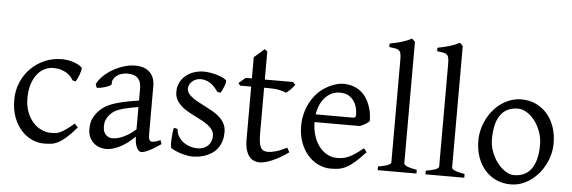

<svg xmlns="http://www.w3.org/2000/svg" viewBox="-49 -914 3232 1084"><g transform="rotate(5 1566.5 -371.5)"><path d="M410.2 -92.8Q378.4 -55.2 354.2 -33.9Q330.1 -12.7 309.6 -1.7Q289.1 9.3 269.5 12Q250 14.6 227.1 14.6Q191.4 14.6 157.5 -1.2Q123.5 -17.1 97.2 -46.9Q70.8 -76.7 54.9 -119.6Q39.1 -162.6 39.1 -216.8Q39.1 -269.5 58.3 -315.4Q77.6 -361.3 111.1 -395.3Q144.5 -429.2 189.9 -449Q235.4 -468.8 288.1 -468.8Q304.2 -468.8 321 -466.1Q337.9 -463.4 353.3 -458.3Q368.7 -453.1 381.6 -446Q394.5 -439 402.8 -430.2Q403.8 -424.3 401.4 -413.6Q398.9 -402.8 394.5 -390.9Q390.1 -378.9 384.8 -367.9Q379.4 -356.9 375 -350.1L356.9 -355Q353 -363.8 344.2 -374Q335.4 -384.3 321.5 -393.6Q307.6 -402.8 288.3 -408.9Q269 -415 244.1 -415Q218.3 -415 194.6 -403.6Q170.9 -392.1 152.6 -369.1Q134.3 -346.2 123.3 -312Q112.3 -277.8 112.3 -231.9Q112.3 -190.4 124.8 -156.5Q137.2 -122.6 158 -98.6Q178.7 -74.7 205.8 -61.8Q232.9 -48.8 262.2 -48.8Q275.9 -48.8 287.6 -50Q299.3 -51.3 313.2 -57.6Q327.1 -64 345.5 -76.7Q363.8 -89.4 391.1 -112.8Z M608.9 -48.8Q638.2 -48.8 671.1 -63.7Q704.1 -78.6 741.2 -110.8V-237.3Q700.2 -230.5 673.6 -224.1Q647 -217.8 629.9 -211.2Q612.8 -204.6 602.5 -197.3Q592.3 -189.9 584.5 -181.6Q571.8 -168.5 564 -151.6Q556.2 -134.8 556.2 -111.8Q556.2 -92.3 562 -80.1Q567.9 -67.9 576.2 -60.8Q584.5 -53.7 593.5 -51.3Q602.5 -48.8 608.9 -48.8ZM889.2 -40Q847.7 -11.2 820.6 1.7Q793.5 14.6 779.8 14.6Q763.7 14.6 752.9 -7.8Q742.2 -30.3 741.2 -69.8Q719.2 -47.9 697.3 -31.7Q675.3 -15.6 654.3 -5.4Q633.3 4.9 614.5 9.8Q595.7 14.6 580.1 14.6Q562.5 14.6 543.9 8.8Q525.4 2.9 510.5 -9.8Q495.6 -22.5 485.8 -42.5Q476.1 -62.5 476.1 -90.8Q476.1 -127.9 489 -152.8Q502 -177.7 520 -195.8Q531.7 -207.5 546.6 -218Q561.5 -228.5 586.2 -238.3Q610.8 -248 647.9 -256.8Q685.1 -265.6 741.2 -273.9V-342.8Q741.2 -359.4 737.3 -373.8Q733.4 -388.2 724.1 -398.7Q714.8 -409.2 699 -414.8Q683.1 -420.4 659.2 -419.9Q643.6 -419.4 628.4 -414.6Q613.3 -409.7 602.1 -400.9Q590.8 -392.1 584.5 -380.1Q578.1 -368.2 579.6 -353.5Q580.1 -349.1 569.6 -343.5Q559.1 -337.9 544.7 -333.5Q530.3 -329.1 516.4 -326.7Q502.4 -324.2 496.6 -325.7L489.7 -344.7Q501 -369.1 523.9 -391.6Q546.9 -414.1 576.4 -431.2Q606 -448.2 638.9 -458.5Q671.9 -468.8 702.6 -468.8Q756.3 -468.8 785.4 -440.7Q814.5 -412.6 814.5 -362.3V-86.9Q814.5 -66.4 819.8 -57.6Q825.2 -48.8 834 -48.8Q840.8 -48.8 851.6 -51.3Q862.3 -53.7 881.8 -62Z M1237.8 -138.2Q1237.8 -103.5 1228 -78.9Q1218.3 -54.2 1202.6 -37.1Q1187 -20 1168 -9.8Q1148.9 0.5 1130.4 5.9Q1111.8 11.2 1095.5 12.9Q1079.1 14.6 1069.8 14.6Q1046.4 14.6 1013.4 5.9Q980.5 -2.9 947.8 -21Q944.3 -22.5 943.1 -36.9Q941.9 -51.3 942.6 -70.1Q943.4 -88.9 945.6 -107.9Q947.8 -127 951.2 -138.2L972.2 -132.8Q973.1 -112.3 982.9 -94.2Q992.7 -76.2 1009 -63Q1025.4 -49.8 1047.1 -42Q1068.8 -34.2 1094.2 -34.2Q1111.8 -34.2 1126.5 -39.8Q1141.1 -45.4 1151.9 -55.4Q1162.6 -65.4 1168.5 -79.6Q1174.3 -93.8 1174.3 -110.8Q1174.3 -130.4 1163.8 -145.5Q1153.3 -160.6 1136.2 -173.1Q1119.1 -185.5 1097.4 -196.5Q1075.7 -207.5 1053.2 -219.2Q1032.7 -229.5 1013.7 -241.2Q994.6 -252.9 979.7 -267.6Q964.8 -282.2 955.8 -300.3Q946.8 -318.4 946.8 -341.8Q946.8 -372.1 959 -395.8Q971.2 -419.4 991.5 -435.5Q1011.7 -451.7 1037.8 -460.2Q1064 -468.8 1091.8 -468.8Q1106.9 -468.8 1125.2 -466.1Q1143.6 -463.4 1161.4 -458.5Q1179.2 -453.6 1194.8 -446.8Q1210.4 -439.9 1220.2 -431.2Q1223.1 -428.2 1220.9 -418Q1218.8 -407.7 1214.1 -395.5Q1209.5 -383.3 1204.1 -372.6Q1198.7 -361.8 1195.8 -357.9L1176.8 -361.8Q1153.3 -397 1128.2 -410.9Q1103 -424.8 1079.1 -424.8Q1063 -424.8 1050.3 -419.4Q1037.6 -414.1 1028.6 -405.5Q1019.5 -397 1014.9 -386.7Q1010.3 -376.5 1010.3 -366.2Q1010.3 -350.6 1019.5 -338.1Q1028.8 -325.7 1043.9 -314.7Q1059.1 -303.7 1078.4 -293.7Q1097.7 -283.7 1118.2 -272.9Q1139.2 -262.2 1160.6 -250Q1182.1 -237.8 1199.2 -221.9Q1216.3 -206.1 1227.1 -185.8Q1237.8 -165.5 1237.8 -138.2Z M1612.3 -57.1Q1588.4 -39.6 1564.9 -26.1Q1541.5 -12.7 1520.3 -3.7Q1499 5.4 1481 10Q1462.9 14.6 1450.2 14.6Q1433.1 14.6 1417.7 8.3Q1402.3 2 1390.6 -12.5Q1378.9 -26.9 1372.1 -50.3Q1365.2 -73.7 1365.2 -107.9V-407.7H1302.2L1292 -421.4L1330.1 -454.1H1365.2V-574.2L1423.3 -625L1438.5 -612.8V-454.1H1598.1L1612.3 -439.9Q1607.9 -433.1 1601.3 -425.3Q1594.7 -417.5 1587.9 -410.6Q1581.1 -403.8 1574.5 -398.2Q1567.9 -392.6 1563 -390.6Q1551.3 -396.5 1527.3 -402.1Q1503.4 -407.7 1463.9 -407.7H1438.5V-149.9Q1438.5 -120.6 1441.2 -101.1Q1443.8 -81.5 1450.2 -70.1Q1456.5 -58.6 1466.6 -53.7Q1476.6 -48.8 1491.2 -48.8Q1508.3 -48.8 1534.2 -55.7Q1560.1 -62.5 1598.1 -82Z M1868.7 -417.5Q1843.3 -417.5 1822 -407.7Q1800.8 -397.9 1784.4 -380.1Q1768.1 -362.3 1757.1 -337.6Q1746.1 -313 1741.7 -283.2H1950.7Q1961.9 -283.2 1965.6 -286.9Q1969.2 -290.5 1969.2 -300.8Q1969.2 -314 1965.6 -333.7Q1961.9 -353.5 1950.9 -372.3Q1939.9 -391.1 1920.2 -404.3Q1900.4 -417.5 1868.7 -417.5ZM2049.3 -272Q2040.5 -262.2 2025.9 -253.9Q2011.2 -245.6 1995.6 -239.3H1738.8Q1739.3 -201.2 1749.3 -166.7Q1759.3 -132.3 1778.1 -106.2Q1796.9 -80.1 1823.5 -64.5Q1850.1 -48.8 1883.3 -48.8Q1898.4 -48.8 1912.8 -50.8Q1927.2 -52.7 1943.8 -59.6Q1960.4 -66.4 1980.7 -79.6Q2001 -92.8 2028.3 -115.2Q2034.7 -111.8 2039.3 -105.5Q2043.9 -99.1 2046.4 -95.2Q2013.7 -59.6 1989 -37.8Q1964.4 -16.1 1942.6 -4.4Q1920.9 7.3 1899.7 11Q1878.4 14.6 1853.5 14.6Q1815.9 14.6 1782 -1.5Q1748 -17.6 1722.2 -47.1Q1696.3 -76.7 1680.9 -118.4Q1665.5 -160.2 1665.5 -211.9Q1665.5 -244.6 1672.9 -276.4Q1680.2 -308.1 1694.1 -336.4Q1708 -364.7 1728 -388.7Q1748 -412.6 1773.4 -430.2Q1784.2 -437.5 1797.6 -444.6Q1811 -451.7 1825.7 -457Q1840.3 -462.4 1854.7 -465.6Q1869.1 -468.8 1882.3 -468.8Q1914.1 -468.8 1939 -460Q1963.9 -451.2 1982.4 -436.3Q2001 -421.4 2013.7 -401.6Q2026.4 -381.8 2034.4 -359.9Q2042.5 -337.9 2045.9 -315.2Q2049.3 -292.5 2049.3 -272Z M2117.7 0V-21Q2138.7 -24.4 2152.8 -28.1Q2167 -31.7 2175.3 -35.4Q2183.6 -39.1 2187.3 -43Q2190.9 -46.9 2190.9 -50.8V-632.8Q2190.9 -654.8 2188 -667Q2185.1 -679.2 2177.2 -685.3Q2169.4 -691.4 2156.2 -693.6Q2143.1 -695.8 2122.6 -698.2V-717.8Q2157.7 -724.6 2187 -732.9Q2216.3 -741.2 2246.6 -756.8L2264.2 -740.2V-50.8Q2264.2 -43.5 2280.8 -35.6Q2297.4 -27.8 2337.4 -21V0Z M2388.7 0V-21Q2409.7 -24.4 2423.8 -28.1Q2438 -31.7 2446.3 -35.4Q2454.6 -39.1 2458.3 -43Q2461.9 -46.9 2461.9 -50.8V-632.8Q2461.9 -654.8 2459 -667Q2456.1 -679.2 2448.2 -685.3Q2440.4 -691.4 2427.2 -693.6Q2414.1 -695.8 2393.6 -698.2V-717.8Q2428.7 -724.6 2458 -732.9Q2487.3 -741.2 2517.6 -756.8L2535.2 -740.2V-50.8Q2535.2 -43.5 2551.8 -35.6Q2568.4 -27.8 2608.4 -21V0Z M3018.6 -222.2Q3018.6 -260.7 3005.9 -295.7Q2993.2 -330.6 2973.1 -357.2Q2953.1 -383.8 2927.7 -399.4Q2902.3 -415 2877.4 -415Q2840.3 -415 2814.9 -400.9Q2789.6 -386.7 2774.2 -362.1Q2758.8 -337.4 2752 -303.7Q2745.1 -270 2745.1 -231Q2745.1 -192.4 2758.8 -157.5Q2772.5 -122.6 2793.2 -96.2Q2814 -69.8 2838.9 -54.4Q2863.8 -39.1 2886.2 -39.1Q2920.9 -39.1 2945.8 -52Q2970.7 -64.9 2986.8 -88.9Q3002.9 -112.8 3010.7 -146.5Q3018.6 -180.2 3018.6 -222.2ZM3094.2 -236.8Q3094.2 -204.1 3085.9 -172.9Q3077.6 -141.6 3063 -113.8Q3048.3 -85.9 3027.8 -62.3Q3007.3 -38.6 2982.7 -21.5Q2958 -4.4 2930.2 5.1Q2902.3 14.6 2872.6 14.6Q2826.2 14.6 2788.8 -2.9Q2751.5 -20.5 2724.9 -51.3Q2698.2 -82 2683.8 -124.5Q2669.4 -167 2669.4 -216.8Q2669.4 -249 2677.5 -280.3Q2685.5 -311.5 2700 -339.6Q2714.4 -367.7 2734.6 -391.4Q2754.9 -415 2779.5 -432.1Q2804.2 -449.2 2832.8 -459Q2861.3 -468.8 2891.6 -468.8Q2937.5 -468.8 2974.9 -451.2Q3012.2 -433.6 3038.8 -402.6Q3065.4 -371.6 3079.8 -329.1Q3094.2 -286.6 3094.2 -236.8Z"/></g></svg>

Font: Gentium Plus Cyr
Style: Regular
Weight: 400
Designer: J. Victor Gaultney, Annie Olsen, Iska Routamaa, Becca Hirsbrunner
Foundry: SIL International
Version: Version 5.000